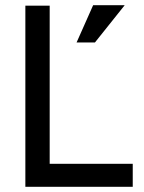

<svg xmlns="http://www.w3.org/2000/svg" viewBox="-20 -722 556 742"><path d="M340 -702H462L347 -558H276ZM78 -700H172V-89H493V0H78Z"/></svg>

Font: Haskoy Medium
Style: Regular
Weight: 500
Designer: Ertekin Erdin
Foundry: Ertekin Erdin
Version: Version 1.500; ttfautohint (v1.8.3)